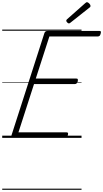

<svg xmlns="http://www.w3.org/2000/svg" viewBox="-20 -1248 934 1738"><path d="M107 0Q92 0 86 -5.5Q80 -11 84 -23L382 -949Q386 -959 392.5 -963.5Q399 -968 414 -968H880Q891 -968 893 -962Q895 -956 891 -943Q888 -930 882 -924Q876 -918 865 -918H427L304 -537H671Q682 -537 684 -530.5Q686 -524 684 -512Q680 -499 673.5 -493Q667 -487 657 -487H288L147 -50H582Q593 -50 595.5 -44Q598 -38 594 -25Q591 -12 584.5 -6Q578 0 568 0ZM604 -1036Q597 -1036 588.5 -1044.5Q580 -1053 580 -1060Q580 -1062 580.5 -1065Q581 -1068 585 -1072L751 -1219Q756 -1222 759 -1225Q762 -1228 767 -1228Q773 -1228 780.5 -1222.5Q788 -1217 793.5 -1209.5Q799 -1202 799 -1195Q799 -1191 798 -1187.5Q797 -1184 791 -1180L618 -1043Q614 -1040 611 -1038Q608 -1036 604 -1036ZM0 460H718V470H0ZM0 -20H718V0H0ZM0 -505H718V-500H0ZM0 -980H718V-970H0Z"/></svg>

Font: Playwrite NO Guides
Style: Regular
Weight: 400
Designer: Veronika Burian, José Scaglione
Foundry: TypeTogether
Version: Version 1.003